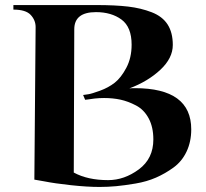

<svg xmlns="http://www.w3.org/2000/svg" viewBox="-20 -720 817 760"><path d="M664 -542Q664 -490 615 -444Q566 -398 492 -370Q499 -371 514 -371Q737 -371 737 -208Q737 -159 718.5 -120Q700 -81 667 -57Q634 -33 597.5 -17Q561 -1 516.5 6.5Q472 14 439.5 17Q407 20 374 20Q325 20 260.5 13Q196 6 156 -2L116 -9L121 -613Q121 -640 101.5 -661Q82 -682 33 -682V-700H360Q436 -700 487 -694Q538 -688 580.5 -671.5Q623 -655 643.5 -623Q664 -591 664 -542ZM501 -543Q501 -613 461 -642.5Q421 -672 360 -672Q274 -672 274 -604L272 -37Q327 -7 408 -7Q472 -7 529.5 -49.5Q587 -92 587 -168Q587 -217 568.5 -251.5Q550 -286 518.5 -302.5Q487 -319 457 -325.5Q427 -332 392 -332Q373 -332 354.5 -330Q336 -328 326 -326L317 -325L309 -344Q317 -345 330 -347Q343 -349 376 -361Q409 -373 434 -392.5Q459 -412 480 -451.5Q501 -491 501 -543Z"/></svg>

Font: Uncial Antiqua
Style: Regular
Weight: 400
Designer: Astigmatic (AOETI)
Foundry: Astigmatic (AOETI)
Version: Version 1.000